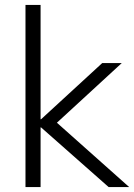

<svg xmlns="http://www.w3.org/2000/svg" viewBox="-20 -756 542 776"><path d="M83 0H144V-241H146L419 0H502L210 -260L472 -501H393L146 -274H144V-736H83Z"/></svg>

Font: Poppy and Pepper Light
Style: Regular
Weight: 300
Designer: Thy Ha
Foundry: Thy Ha
Version: Version 0.001;Glyphs 3.2 (3227)